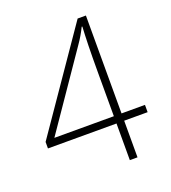

<svg xmlns="http://www.w3.org/2000/svg" viewBox="-132 -818 815 916"><g transform="rotate(-20 275.5 -360.0)"><path d="M370 -186V0H409V-186H528V-223H409V-720H367L22 -219V-186ZM370 -223H68L326 -599C345 -626 360 -652 372 -677L375 -676C372 -618 370 -559 370 -441Z"/></g></svg>

Font: Noto Sans Gurmukhi UI ExtraLight
Style: Regular
Weight: 200
Designer: Jelle Bosma - Monotype Design Team
Foundry: Monotype Imaging Inc.
Version: Version 2.004